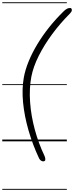

<svg xmlns="http://www.w3.org/2000/svg" viewBox="-25 -1250 655 1698"><path d="M369 174Q357 180.5 342.5 173.2Q328 166 319 147Q263 27.5 226.8 -98.5Q190.5 -224.5 179 -344Q167.5 -463.5 185.5 -563.5Q198 -633.5 229 -708.8Q260 -784 306.2 -860.5Q352.5 -937 411.2 -1010.5Q470 -1084 538 -1150Q562.5 -1173.5 581 -1177.8Q599.5 -1182 606 -1175Q611.5 -1169.5 610 -1157.2Q608.5 -1145 589.5 -1126Q507.5 -1044 437 -948.8Q366.5 -853.5 317.8 -756.5Q269 -659.5 252 -570.5Q232.5 -466 241.2 -345.5Q250 -225 282.8 -104Q315.5 17 367 125Q374.5 140.5 375.8 155.2Q377 170 369 174ZM369 174Q357 180.5 342.5 173.2Q328 166 319 147Q263 27.5 226.8 -98.5Q190.5 -224.5 179 -344Q167.5 -463.5 185.5 -563.5Q198 -633.5 229 -708.8Q260 -784 306.2 -860.5Q352.5 -937 411.2 -1010.5Q470 -1084 538 -1150Q562.5 -1173.5 581 -1177.8Q599.5 -1182 606 -1175Q611.5 -1169.5 610 -1157.2Q608.5 -1145 589.5 -1126Q507.5 -1044 437 -948.8Q366.5 -853.5 317.8 -756.5Q269 -659.5 252 -570.5Q232.5 -466 241.2 -345.5Q250 -225 282.8 -104Q315.5 17 367 125Q374.5 140.5 375.8 155.2Q377 170 369 174ZM-5 420.5H566V428.5H-5ZM-5 -16H566V0H-5ZM-5 -505.5H566V-497.5H-5ZM-5 -1230H566V-1222H-5Z"/></svg>

Font: Edu VIC WA NT Pre Guide
Style: Regular
Weight: 400
Designer: Tina and Corey Anderson, Eben Sorkin, Mirko Velimirovic
Foundry: Google for Education
Version: Version 1.000